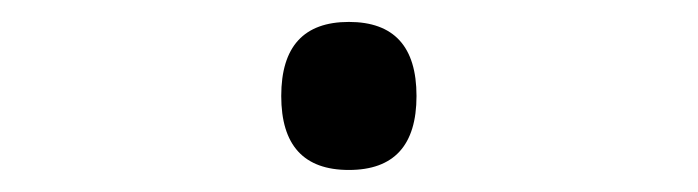

<svg xmlns="http://www.w3.org/2000/svg" viewBox="-20 -441 640 176"><path d="M299.8 -420.9Q361.8 -420.9 361.8 -353Q361.8 -285.2 299.8 -285.2Q237.8 -285.2 237.8 -353Q237.8 -420.9 299.8 -420.9Z"/></svg>

Font: WenQuanYi Micro Hei Mono
Style: Regular
Weight: 400
Foundry: Ascender Corporation
Version: Version 0.2.0-beta